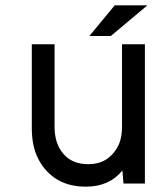

<svg xmlns="http://www.w3.org/2000/svg" viewBox="-20 -681 567 713"><path d="M391.6 -547.4H312L405.8 -661.1H527.3ZM434.6 -47.9Q385.7 12.2 299.3 12.2Q231.4 12.2 185.1 -19Q138.7 -50.3 115.7 -105Q98.1 -146.5 98.1 -206.1V-516.6H182.6V-210.4Q182.6 -147.5 215.6 -109.4Q248.5 -71.3 307.6 -71.3Q350.6 -71.3 379.4 -92.3Q408.2 -113.3 422.9 -148.4Q433.1 -174.8 433.1 -210.4V-516.6H518.1V0.5H438.5Z"/></svg>

Font: Meera Inimai
Style: Regular
Weight: 400
Version: 2.0.0+20160526